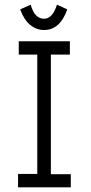

<svg xmlns="http://www.w3.org/2000/svg" viewBox="-20 -799 390 819"><path d="M57 0V-57H139V-566H60V-623H278V-566H197V-56H282V0ZM223 -779 267 -759Q236 -671 168 -671Q135 -671 108.5 -693Q82 -715 66 -759L111 -779Q120 -747 134.5 -733Q149 -719 168 -719Q204 -719 223 -779Z"/></svg>

Font: Inconsolata ExtraCondensed
Style: Regular
Weight: 400
Width: 2
Monospace: yes
Designer: Raph Levien, Cyreal, Brenton Simpson
Foundry: Raph Levien, Cyreal, Google
Version: Version 3.000; ttfautohint (v1.8.2.53-6de2)